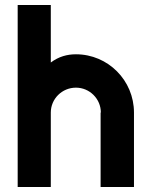

<svg xmlns="http://www.w3.org/2000/svg" viewBox="-20 -751 602 771"><path d="M184 -299C184 -354 229 -399 285 -399C340 -399 385 -354 385 -299H384V0H518V-299C518 -428 414 -533 285 -533C250 -533 216 -524 184 -500V-731H51V0H184Z"/></svg>

Font: Righteous
Style: Regular
Weight: 400
Designer: Astigmatic (AOETI)
Foundry: Astigmatic (AOETI)
Version: Version 1.000